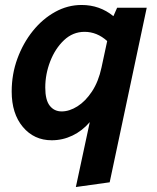

<svg xmlns="http://www.w3.org/2000/svg" viewBox="-20 -553 631 772"><path d="M27 -185Q27 -255 50 -317.5Q73 -380 112 -428.5Q151 -477 201.5 -505Q252 -533 308 -533Q381 -533 436 -488L451 -522H570L421 180L285 199L341 -62Q311 -27 271.5 -8Q232 11 188 11Q117 11 72 -42.5Q27 -96 27 -185ZM162 -201Q162 -151 180 -128Q198 -105 228 -105Q259 -105 291.5 -125.5Q324 -146 350 -185.5Q376 -225 388 -281L411 -388Q370 -425 320 -425Q273 -425 237.5 -391.5Q202 -358 182 -306.5Q162 -255 162 -201Z"/></svg>

Font: Radio Canada SemiBold
Style: Italic
Weight: 600
Italic angle: -12°
Designer: Charles Daoud, Etienne Aubert Bonn, Alexandre Saumier Demers, Jacques Le Bailly
Foundry: Radio-Canada
Version: Version 2.104; ttfautohint (v1.8.4.7-5d5b);gftools[0.9.28.de